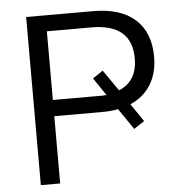

<svg xmlns="http://www.w3.org/2000/svg" viewBox="-51 -754 753 802"><g transform="rotate(-5 325.5 -352.5)"><path d="M88 0V-705H368Q484 -705 545 -650Q606 -595 606 -493Q606 -425 576 -376.5Q546 -328 490 -304L541 -229L497 -200L437 -288Q422 -285 405 -283.5Q388 -282 368 -282H169V0ZM169 -350H358Q366 -350 375.5 -350Q385 -350 394 -351L344 -425L387 -454L448 -366Q525 -398 525 -493Q525 -638 356 -638H169Z"/></g></svg>

Font: Mulish
Style: Regular
Weight: 400
Designer: Vernon Adams
Foundry: Vernon Adams
Version: Version 3.603; ttfautohint (v1.8.3)